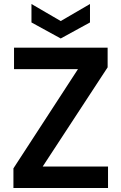

<svg xmlns="http://www.w3.org/2000/svg" viewBox="-20 -938 606 958"><path d="M47 0V-98L369 -593H50V-700H517V-602L193 -107H519V0ZM283 -746 137 -826V-918L283 -833L429 -918V-826Z"/></svg>

Font: DeepMind Sans
Style: Bold
Weight: 700
Designer: Jonny Pinhorn / Modifications: Colophon Foundry
Foundry: Colophon Foundry
Version: Version 1.002; ttfautohint (v1.8.2)